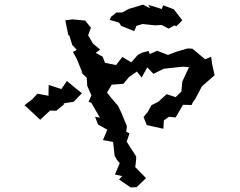

<svg xmlns="http://www.w3.org/2000/svg" viewBox="-20 -780 1040 832"><path d="M485 -726 462 -708 455 -694 496 -682 505 -668 562 -645 571 -668 598 -676 653 -670 680 -672 711 -656 736 -670 744 -666 770 -692 733 -740 687 -757 681 -741 623 -759 630 -744 600 -760 537 -741 510 -726ZM86 -324 106 -306 154 -261 197 -301 224 -300 260 -330 254 -332 299 -339 335 -376 305 -400 270 -429 246 -394 191 -412 190 -365 142 -374 120 -350ZM263 -692 276 -628 281 -625 293 -585 313 -564 296 -555 313 -524 338 -462 325 -472 356 -443 358 -408 376 -367 364 -339 376 -334 413 -270 392 -274 405 -240 445 -218 426 -173 470 -165 477 -104 487 -87 499 -73 478 -24 509 -17 496 -2 546 32 572 31 613 -8 566 -56 570 -88V-102L558 -121L529 -166L541 -202L527 -209L530 -233L509 -284L501 -302L491 -322L460 -358L444 -379L464 -413L515 -417L539 -446L573 -470L594 -444L618 -488L645 -460L689 -482L772 -491L799 -489L774 -435L770 -427L766 -383L741 -359L702 -372L666 -339L636 -324L621 -296L602 -273L616 -238L688 -222L690 -258L712 -274L741 -271L773 -326L810 -325L816 -337L826 -351L855 -406L910 -454L899 -503L895 -534L869 -523L814 -569L793 -570L745 -556L708 -542L661 -560L629 -546L624 -559L596 -552L577 -542L549 -510L510 -533L483 -498L435 -508L425 -534L395 -551L414 -565L383 -591L362 -627L374 -660L349 -691L294 -696Z"/></svg>

Font: チョークS
Style: Regular
Weight: 400
Designer: [Stick] Fontworks Inc.
Foundry: [Stick] Fontworks Inc.
Version: Version 1.200;FEAKit 1.0